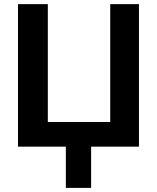

<svg xmlns="http://www.w3.org/2000/svg" viewBox="-20 -708 759 927"><path d="M419.9 199.2H297.9V0H66.9V-688H210.9V-119.1H512.2V-688H650.9V0H419.9Z"/></svg>

Font: Libra Sans Modern
Style: Bold
Weight: 700
Foundry: Stefan Peev, Context Ltd
Version: Version 1.000